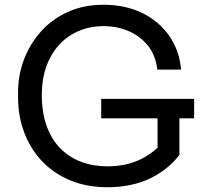

<svg xmlns="http://www.w3.org/2000/svg" viewBox="-20 -770 871 808"><path d="M432 18Q347 18 278 -10Q209 -38 159.5 -89Q110 -140 83 -209.5Q56 -279 56 -361V-383Q56 -453 80.5 -518.5Q105 -584 151.5 -636.5Q198 -689 265 -719.5Q332 -750 416 -750Q507 -750 578 -715.5Q649 -681 692 -619.5Q735 -558 742 -477H642Q635 -538 602 -578.5Q569 -619 520.5 -639.5Q472 -660 416 -660Q359 -660 311 -639.5Q263 -619 228.5 -581Q194 -543 175 -490Q156 -437 156 -371Q156 -296 176.5 -239.5Q197 -183 234 -145.5Q271 -108 321.5 -89Q372 -70 432 -70Q517 -70 581.5 -104.5Q646 -139 679 -194L643 -75V-292H735V-118Q686 -54 609 -18Q532 18 432 18ZM797 -272H406V-354H797Z"/></svg>

Font: Sora Variable
Style: Regular
Weight: 400
Designer: Jonathan Barnbrook, Julián Moncada
Foundry: Barnbrook Fonts
Version: Version 2.000